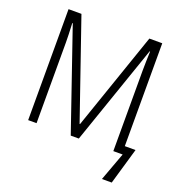

<svg xmlns="http://www.w3.org/2000/svg" viewBox="-155 -846 1093 1161"><g transform="rotate(20 391.0 -266.0)"><path d="M362 0H414L636 -642H639Q638 -610 637 -577Q636 -544 636 -520V0H696L629 182H692L760 -52H691V-714H608L391 -85H388L171 -714H88V0H142V-519Q142 -539 141 -571Q140 -603 138 -643H141Z"/></g></svg>

Font: Noto Sans UI SemiCondensed Light
Style: Regular
Weight: 300
Width: 4
Designer: Monotype Design Team
Foundry: Monotype Imaging Inc.
Version: Version 1.901